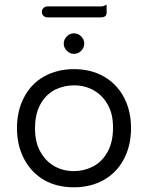

<svg xmlns="http://www.w3.org/2000/svg" viewBox="-20 -798 634 822"><path d="M296.9 -65.4Q251 -65.4 213.9 -85.9Q176.8 -106.4 154.3 -146Q129.9 -185.5 129.9 -250Q129.9 -337.4 179.7 -387.7Q196.3 -403.8 216.8 -414.6Q255.4 -432.6 296.9 -432.6Q342.8 -432.6 379.9 -412.1Q417 -391.6 439.5 -353Q463.9 -313.5 463.9 -251.5Q463.9 -189.5 440.4 -147.5Q417 -105 377 -84.5Q338.4 -65.4 296.9 -65.4ZM510.7 -380.9Q480.5 -438.5 424.3 -470.7Q369.1 -502 296.9 -502Q224.6 -502 168.9 -470.7Q113.3 -439.5 83 -381.3Q52.7 -323.7 52.7 -249.5Q52.7 -175.3 83 -117.7Q113.8 -59.6 168.5 -27.3Q223.6 3.9 295.9 3.9Q368.2 3.9 423.8 -27.3Q479.5 -58.6 510.3 -116.7Q541 -174.8 541 -249.3Q541 -323.7 510.7 -380.9ZM266.1 -580.6Q279.3 -567.4 296.9 -567.4Q314.5 -567.4 327.6 -580.6Q340.8 -593.8 340.8 -611.3Q340.8 -628.9 327.6 -642.1Q314.5 -655.3 296.9 -655.3Q279.3 -655.3 266.1 -642.1Q252.9 -628.9 252.9 -611.3Q252.9 -593.8 266.1 -580.6ZM436.5 -778.3Q424.3 -770.5 411.1 -770.5H182.6Q172.9 -770 166 -763.7Q159.2 -756.8 159.2 -747.1Q159.2 -737.3 166 -730.5Q172.9 -723.6 182.6 -723.6H411.1Q425.3 -723.6 431.6 -729.5Q436.5 -734.9 436.5 -745.1Z"/></svg>

Font: YuPearl-Light
Style: Light
Weight: 300
Designer: Max Yao
Foundry: Max-Everyday
Version: Version 1.011; ttfautohint (v1.8.3)